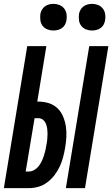

<svg xmlns="http://www.w3.org/2000/svg" viewBox="-36 -974 581 994"><path d="M305 0 426 -735H525L404 0ZM-16 0 105 -735H204L157 -448H162Q191 -448 216.5 -440Q242 -432 261 -414Q280 -396 290.5 -371Q301 -346 305 -319.5Q309 -293 307.5 -264.5Q306 -236 301 -208Q297 -184 290.5 -159.5Q284 -135 273 -111.5Q262 -88 246 -67Q230 -46 208.5 -30Q187 -14 162.5 -7Q138 0 114 0ZM97 -86H113Q127 -86 140.5 -93.5Q154 -101 163.5 -113Q173 -125 179.5 -138.5Q186 -152 190.5 -165.5Q195 -179 198.5 -193.5Q202 -208 204 -222Q207 -236 208.5 -250.5Q210 -265 210 -279Q210 -293 208.5 -306.5Q207 -320 202 -332.5Q197 -345 187 -353.5Q177 -362 163 -362H143ZM440 -816Q424 -816 409 -822Q394 -828 384.5 -840.5Q375 -853 373 -869Q371 -885 373 -902Q375 -913 381 -923.5Q387 -934 396.5 -941Q406 -948 417.5 -951Q429 -954 441 -954Q457 -954 472 -948Q487 -942 496.5 -929.5Q506 -917 508.5 -901Q511 -885 508 -868Q506 -857 500.5 -846.5Q495 -836 485 -829Q475 -822 463.5 -819Q452 -816 440 -816ZM240 -816Q224 -816 209 -822Q194 -828 184.5 -840.5Q175 -853 173 -869Q171 -885 173 -902Q175 -913 181 -923.5Q187 -934 196.5 -941Q206 -948 217.5 -951Q229 -954 241 -954Q257 -954 272 -948Q287 -942 296.5 -929.5Q306 -917 308.5 -901Q311 -885 308 -868Q306 -857 300.5 -846.5Q295 -836 285 -829Q275 -822 263.5 -819Q252 -816 240 -816Z"/></svg>

Font: Iosevka Curly Semibold
Style: Italic
Weight: 600
Italic angle: -9°
Monospace: yes
Designer: Belleve Invis
Foundry: Belleve Invis
Version: Version 22.1.2; ttfautohint (v1.8.4)